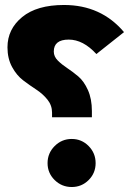

<svg xmlns="http://www.w3.org/2000/svg" viewBox="-20 -733 528 771"><path d="M237 -713Q386 -713 478 -604L367 -516Q314 -574 256 -574Q196 -574 196 -526Q196 -506 212 -490Q228 -474 250 -459.5Q272 -445 294.5 -426Q317 -407 333 -371.5Q349 -336 349 -287V-262H189V-281Q189 -310 170.5 -333Q152 -356 126 -373Q100 -390 73.5 -410Q47 -430 28.5 -464Q10 -498 10 -543Q10 -616 69 -664.5Q128 -713 237 -713ZM199.5 -146.5Q228 -175 268 -175Q308 -175 336 -146.5Q364 -118 364 -78Q364 -38 336 -10Q308 18 268 18Q228 18 199.5 -10Q171 -38 171 -78Q171 -118 199.5 -146.5Z"/></svg>

Font: FiraGO ExtraBold
Style: Regular
Weight: 800
Designer: bBox Type
Foundry: bBox Type GmbH
Version: Version 1.001;PS 001.001;hotconv 1.0.88;makeotf.lib2.5.64775